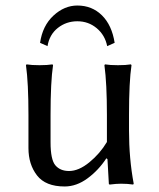

<svg xmlns="http://www.w3.org/2000/svg" viewBox="-20 -665 577 695"><path d="M368 -498Q360 -538 330 -563Q300 -588 260 -588Q220 -588 189.5 -564Q159 -540 152 -498L125 -510Q134 -572 173.5 -608.5Q213 -645 260 -645Q313 -645 349 -609.5Q385 -574 395 -510ZM365 -92Q337 -49 297 -19.5Q257 10 214 10Q145 10 114 -30Q83 -70 83 -129V-249Q83 -365 74 -429L76 -432Q94 -429 123 -429Q152 -429 170 -432L172 -429Q163 -369 163 -249V-150Q163 -87 180.5 -66.5Q198 -46 230 -46Q265 -46 303.5 -77.5Q342 -109 367 -151V-249Q367 -363 358 -429L360 -432Q378 -429 407 -429Q436 -429 454 -432L456 -429Q447 -369 447 -249V-192Q447 -91 464 0L462 3Q442 0 418 0Q401 0 378 3Q374 3 374 0L369 -89Z"/></svg>

Font: Libertinus Sans
Style: Regular
Weight: 400
Designer: Philipp H. Poll
Foundry: Khaled Hosny
Version: Version 6.1